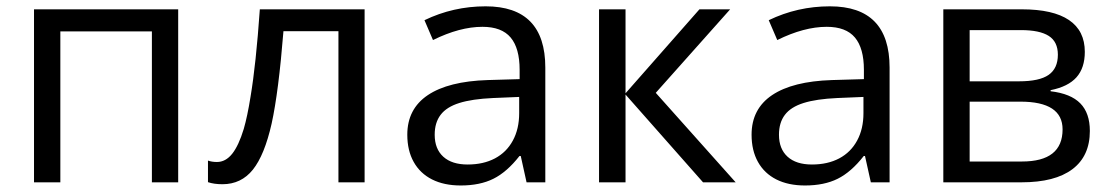

<svg xmlns="http://www.w3.org/2000/svg" viewBox="-20 -565 3448 595"><path d="M85.4 -536.1H532.2V0H450.7V-467.8H167V0H85.4Z M624.5 -0.5V-67.4Q636.2 -63 652.3 -63Q679.2 -63 699.5 -88.4Q719.7 -113.8 735.4 -165.5Q746.6 -204.1 756.3 -264.6Q773.4 -366.2 785.2 -536.1H1109.9V0H1028.8V-468.3H858.4Q843.3 -279.8 821.8 -182.1Q799.8 -84.5 763.7 -39.3Q727.5 5.9 669.4 5.9Q643.1 5.9 624.5 -0.5Z M1611.8 0 1593.8 -81.5H1589.8Q1550.8 -31.7 1509 -11Q1467.3 9.8 1407.7 9.8Q1356 9.8 1318.8 -9Q1281.7 -27.8 1262 -63.2Q1242.2 -98.6 1242.2 -147.5Q1242.2 -227.5 1305.9 -270.3Q1369.6 -313 1491.2 -316.9L1590.3 -319.8V-348.6Q1590.3 -415.5 1562.5 -448.7Q1534.7 -481.9 1475.1 -481.9Q1404.8 -481.9 1321.8 -440.9L1295.4 -502.4Q1384.3 -545.4 1484.9 -545.4Q1669.9 -545.4 1669.9 -355.5V0ZM1588.9 -214.4V-264.6L1507.8 -261.2Q1442.9 -258.3 1403.3 -245.8Q1363.8 -233.4 1345.5 -209.2Q1327.1 -185.1 1327.1 -147.5Q1327.1 -103.5 1353.8 -79.3Q1380.4 -55.2 1429.2 -55.2Q1478 -55.2 1513.9 -74.2Q1549.8 -93.3 1569.3 -129.4Q1588.9 -165.5 1588.9 -214.4Z M1836.4 -536.1H1918.5V-275.9L2147.5 -536.1H2242.7L2012.2 -277.3L2259.8 0H2158.7L1918.5 -272V0H1836.4Z M2678.7 0 2660.6 -81.5H2656.7Q2617.7 -31.7 2575.9 -11Q2534.2 9.8 2474.6 9.8Q2422.9 9.8 2385.7 -9Q2348.6 -27.8 2328.9 -63.2Q2309.1 -98.6 2309.1 -147.5Q2309.1 -227.5 2372.8 -270.3Q2436.5 -313 2558.1 -316.9L2657.2 -319.8V-348.6Q2657.2 -415.5 2629.4 -448.7Q2601.6 -481.9 2542 -481.9Q2471.7 -481.9 2388.7 -440.9L2362.3 -502.4Q2451.2 -545.4 2551.8 -545.4Q2736.8 -545.4 2736.8 -355.5V0ZM2655.8 -214.4V-264.6L2574.7 -261.2Q2509.8 -258.3 2470.2 -245.8Q2430.7 -233.4 2412.4 -209.2Q2394 -185.1 2394 -147.5Q2394 -103.5 2420.7 -79.3Q2447.3 -55.2 2496.1 -55.2Q2544.9 -55.2 2580.8 -74.2Q2616.7 -93.3 2636.2 -129.4Q2655.8 -165.5 2655.8 -214.4Z M2903.3 -536.1H3146.5Q3243.7 -536.1 3292.7 -502.9Q3341.8 -469.7 3341.8 -404.3Q3341.8 -354.5 3315.9 -325.4Q3290 -296.4 3235.8 -285.6V-282.2Q3298.3 -274.9 3327.9 -244.6Q3357.4 -214.4 3357.4 -159.2Q3357.4 -81.5 3303.5 -40.8Q3249.5 0 3145.5 0H2903.3ZM3272.9 -164.1Q3272.9 -250 3142.1 -250H2984.9V-64.5H3147Q3272.9 -64.5 3272.9 -164.1ZM3258.3 -395.5Q3258.3 -435.5 3230.2 -453.6Q3202.1 -471.7 3144 -471.7H2984.9V-313H3137.7Q3201.2 -313 3229.7 -333Q3258.3 -353 3258.3 -395.5Z"/></svg>

Font: Viking Open Sans
Style: Regular
Weight: 400
Foundry: Ascender Corporation
Version: Version 2.001